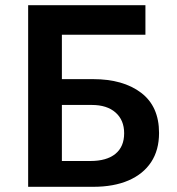

<svg xmlns="http://www.w3.org/2000/svg" viewBox="-20 -720 682 740"><path d="M88.5 0V-700H540.5V-586H218.5V-415H339Q454.5 -415 523.8 -362.5Q593 -310 593 -207.5Q593 -141.5 562.5 -95.2Q532 -49 475.2 -24.5Q418.5 0 338.5 0ZM218.5 -99.5H328.5Q391 -99.5 424.8 -127Q458.5 -154.5 458.5 -206.5Q458.5 -257 425.5 -286.2Q392.5 -315.5 334 -315.5H218.5Z"/></svg>

Font: Geologica Cursive Medium
Style: Regular
Weight: 500
Designer: Sindre Bremnes, Frode Helland
Foundry: Monokrom Skriftforlag AS
Version: Version 1.010;gftools[0.9.28]